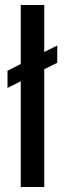

<svg xmlns="http://www.w3.org/2000/svg" viewBox="-20 -748 260 768"><path d="M157 0H63V-423L10 -396V-465L63 -492V-728H157V-540L209 -566V-497L157 -471Z"/></svg>

Font: Khand Medium
Style: Regular
Weight: 500
Designer: Devanagari: Sanchit Sawaria, Jyotish Sonowal; Latin: Satya Rajpurohit
Foundry: Indian Type Foundry
Version: Version 1.100;PS 1.0;hotconv 1.0.78;makeotf.lib2.5.61930; tt